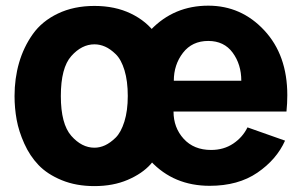

<svg xmlns="http://www.w3.org/2000/svg" viewBox="-20 -626 1041 664"><path d="M190.4 -293.9Q190.4 -197.3 226.6 -156.2Q262.7 -115.2 306.6 -115.2Q325.2 -115.2 343.3 -123.5Q361.3 -131.8 379.9 -149.9Q398.4 -168 410.2 -205.6Q421.9 -243.2 421.9 -293.9Q421.9 -345.7 410.6 -382.8Q399.4 -419.9 380.4 -438.5Q361.3 -457 343.3 -464.8Q325.2 -472.7 306.6 -472.7Q262.7 -472.7 226.6 -432.1Q190.4 -391.6 190.4 -293.9ZM30.3 -293.9Q30.3 -354.5 45.9 -408.7Q61.5 -462.9 93.3 -507.8Q125 -552.7 180.2 -579.1Q235.4 -605.5 306.6 -605.5Q377.9 -605.5 432.6 -579.1Q487.3 -552.7 519 -507.8Q550.8 -462.9 566.4 -408.7Q582 -354.5 582 -293.9Q582 -254.9 575.2 -216.3Q568.4 -177.7 549.3 -134.3Q530.3 -90.8 501 -58.1Q471.7 -25.4 421.4 -3.9Q371.1 17.6 306.6 17.6Q243.2 17.6 193.4 -2.9Q143.6 -23.4 113.3 -55.2Q83 -86.9 64 -129.4Q44.9 -171.9 37.6 -211.9Q30.3 -252 30.3 -293.9ZM421.9 -296.9Q421.9 -440.4 502 -523.4Q582 -606.4 700.2 -606.4Q814.5 -606.4 894 -521Q973.6 -435.5 973.6 -296.9Q973.6 -268.6 970.7 -240.2H580.1Q580.1 -184.6 615.2 -146Q650.4 -107.4 710 -107.4Q753.9 -107.4 786.6 -129.4Q819.3 -151.4 835.9 -185.5L965.8 -139.6Q936.5 -74.2 870.1 -28.8Q803.7 16.6 705.1 16.6Q581.1 16.6 501.5 -68.4Q421.9 -153.3 421.9 -296.9ZM581.1 -346.7H814.5Q814.5 -403.3 784.7 -443.8Q754.9 -484.4 700.2 -484.4Q644.5 -484.4 612.8 -443.4Q581.1 -402.3 581.1 -346.7Z"/></svg>

Font: Gothic A1 Black
Style: Regular
Weight: 900
Version: Version 2.50